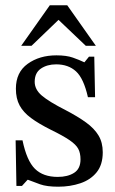

<svg xmlns="http://www.w3.org/2000/svg" viewBox="-20 -694 434 725"><path d="M42 8 39 -164H65Q81 -87 112 -56.5Q143 -26 198 -26Q236 -26 260 -41.5Q284 -57 284 -92Q284 -116 275.5 -132Q267 -148 243 -164.5Q219 -181 172 -204Q126 -227 97 -248.5Q68 -270 54 -296Q40 -322 40 -359Q40 -421 84.5 -453Q129 -485 193 -485Q231 -485 255 -476.5Q279 -468 298 -459H299L316 -480H336L339 -327H312Q296 -398 267 -424.5Q238 -451 192 -451Q158 -451 134.5 -435Q111 -419 111 -385Q111 -356 138 -333Q165 -310 228 -278Q274 -254 305 -231.5Q336 -209 352 -182.5Q368 -156 368 -119Q368 -72 345 -43.5Q322 -15 283.5 -2Q245 11 200 11Q157 11 131.5 2Q106 -7 86 -15H84L63 8ZM99 -521H60L168 -674H234L342 -521H304L201 -619Z"/></svg>

Font: STIX Two Text
Style: Regular
Weight: 400
Designer: Ross Mills, John Hudson & Paul Hanslow, Tiro Typeworks Ltd; with prior portions MicroPress Inc., and Coen Hoffman.
Foundry: Tiro Typeworks Ltd
Version: Version 2.13 b171